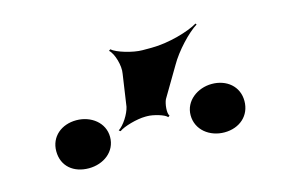

<svg xmlns="http://www.w3.org/2000/svg" viewBox="-50 -984 713 479"><g transform="rotate(-15 306.0 -744.5)"><path d="M272 -811 260 -729C256 -711 240 -686 226 -677L230 -674C242 -683 277 -693 299 -693H304C319 -693 348 -685 354 -677L358 -680C352 -687 355 -712 360 -722L405 -798C423 -830 459 -868 482 -882L480 -885C457 -871 403 -855 359 -855H335C311 -855 270 -867 258 -878L254 -875C266 -865 276 -831 272 -811ZM130 -605C168 -605 201 -629 201 -667C201 -704 168 -729 130 -729C92 -729 62 -705 62 -667C62 -628 91 -605 130 -605ZM480 -604C519 -604 548 -629 548 -667C548 -705 518 -729 480 -729C443 -729 409 -704 409 -667C409 -629 442 -604 480 -604Z"/></g></svg>

Font: Asimov
Style: EdgeWide
Weight: 500
Designer: Google
Version: Version 2.000980: 2014